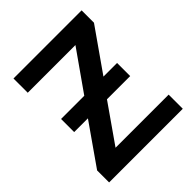

<svg xmlns="http://www.w3.org/2000/svg" viewBox="-208 -911 1051 1051"><g transform="rotate(-45 317.0 -386.0)"><path d="M92.8 -330.1V-431.6H272.5L434.6 -662.1H65.4V-772.5H592.8V-676.8L420.9 -431.6H526.4V-330.1H346.7L192.4 -109.4H603.5V0H33.2V-92.8L199.2 -330.1Z"/></g></svg>

Font: Gothic A1
Style: Bold
Weight: 700
Version: Version 2.50